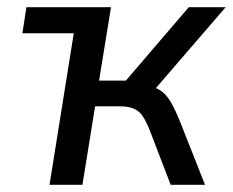

<svg xmlns="http://www.w3.org/2000/svg" viewBox="-20 -511 644 531"><path d="M117 0 184 -419H42L53 -491H287L254 -288H328L502 -491H604L397 -251L379 -276Q406 -272 422.5 -261.5Q439 -251 451 -231Q463 -211 477 -177L547 0H452L394 -151Q384 -176 374.5 -190Q365 -204 350 -210.5Q335 -217 311 -217H243L208 0Z"/></svg>

Font: Nunito Sans 10pt SemiCondensed Medium
Style: Italic
Weight: 500
Width: 4
Italic angle: -9°
Designer: Vernon Adams
Foundry: Vernon Adams
Version: Version 3.101;gftools[0.9.27]